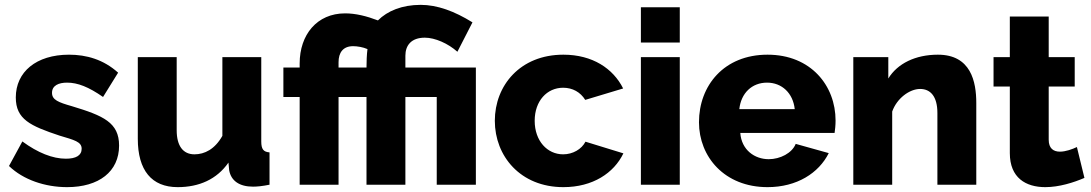

<svg xmlns="http://www.w3.org/2000/svg" viewBox="-20 -760 4489 790"><path d="M256 10C387 10 470 -54 470 -161C470 -256 405 -284 276 -323C220 -339 194 -349 194 -378C194 -408 221 -420 256 -420C300 -420 345 -402 404 -361L466 -461C406 -515 336 -535 264 -535C129 -535 45 -464 45 -359C45 -269 105 -242 225 -202C285 -184 316 -177 316 -148C316 -120 292 -107 251 -107C197 -107 136 -131 72 -178L17 -77C76 -20 166 10 256 10Z M547 -189C547 -59 604 10 711 10C799 10 872 -22 920 -91L923 -59C931 -16 965 8 1021 8C1038 8 1059 6 1089 0V-133C1064 -135 1055 -146 1055 -178V-525H895V-201C864 -146 822 -125 780 -125C733 -125 707 -160 707 -224V-525H547Z M1213 0H1373V-361H1488V0H1648V-361H1777V0H1938V-482H1648V-531C1648 -573 1672 -605 1728 -605C1770 -605 1824 -581 1862 -547L1924 -668C1850 -714 1779 -740 1711 -740C1634 -740 1574 -715 1535 -676C1488 -694 1443 -705 1400 -705C1284 -705 1213 -617 1213 -499V-482H1146V-361H1213ZM1373 -482V-504C1373 -543 1391 -570 1433 -570C1450 -570 1474 -566 1492 -558C1489 -535 1488 -506 1488 -482Z M2298 10C2419 10 2506 -48 2545 -129L2389 -177C2373 -146 2337 -125 2297 -125C2232 -125 2180 -180 2180 -263C2180 -345 2231 -399 2297 -399C2336 -399 2368 -381 2388 -349L2544 -396C2503 -478 2418 -535 2298 -535C2120 -535 2016 -408 2016 -263C2016 -118 2121 10 2298 10Z M2617 -585H2777V-730H2617ZM2617 0H2777V-525H2617Z M3138 10C3259 10 3349 -48 3390 -130L3254 -168C3239 -130 3190 -105 3143 -105C3085 -105 3031 -143 3026 -213H3414C3416 -226 3418 -245 3418 -264C3418 -407 3317 -535 3138 -535C2959 -535 2856 -408 2856 -257C2856 -115 2961 10 3138 10ZM3022 -311C3029 -377 3074 -420 3136 -420C3197 -420 3243 -377 3250 -311Z M3997 0V-336C3997 -424 3975 -535 3839 -535C3747 -535 3673 -499 3635 -437V-525H3491V0H3651V-301C3670 -355 3722 -394 3766 -394C3808 -394 3837 -364 3837 -295V0Z M4442 -28 4411 -155C4392 -146 4365 -136 4341 -136C4314 -136 4295 -150 4295 -185V-404H4402V-525H4295V-692H4135V-525H4068V-404H4135V-130C4135 -28 4201 10 4281 10C4338 10 4398 -9 4442 -28Z"/></svg>

Font: FIGSv2-sans-serif ExtraBold
Style: Regular
Weight: 800
Designer: Matt McInerney, Pablo Impallari, Rodrigo Fuenzalida,Mirko Velimirovic
Foundry: Matt McInerney, Pablo Impallari, Rodrigo Fuenzalida
Version: Version 4.021;hotconv 1.0.109;makeotfexe 2.5.65596